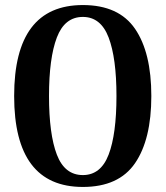

<svg xmlns="http://www.w3.org/2000/svg" viewBox="-20 -730 656 760"><path d="M36 -350Q36 -710 308 -710Q450 -710 514.5 -616Q579 -522 579 -350Q579 -178 514.5 -84Q450 10 308 10Q36 10 36 -350ZM441 -350Q441 -500 410 -581.5Q379 -663 308 -663Q236 -663 205 -581.5Q174 -500 174 -350Q174 -199 205 -118Q236 -37 308 -37Q379 -37 410 -118Q441 -199 441 -350Z"/></svg>

Font: Trirong SemiBold
Style: Regular
Weight: 600
Designer: Katatrad Team
Foundry: CadsonDemak
Version: Version 1.000